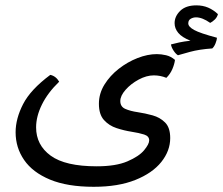

<svg xmlns="http://www.w3.org/2000/svg" viewBox="-20 -553 845 727"><path d="M335 154.3Q234.9 154.3 169.2 127Q103.5 99.6 71.3 52.7Q39.1 5.9 39.1 -52.2Q39.1 -103.5 67.4 -158.7Q95.7 -213.9 170.4 -269.5Q191.4 -265.1 204.1 -243.7Q160.6 -201.7 138.7 -157Q116.7 -112.3 116.7 -70.8Q116.7 -3.9 171.9 36.4Q227.1 76.7 346.2 76.7Q418.9 76.7 462.6 57.9Q506.3 39.1 525.6 15.9Q544.9 -7.3 544.9 -21.5Q544.9 -37.6 525.6 -43.7Q506.3 -49.8 478 -54.2Q449.7 -58.6 421.4 -67.9Q393.1 -77.1 373.8 -98.4Q354.5 -119.6 354.5 -160.2Q354.5 -198.7 375.5 -232.7Q396.5 -266.6 429.7 -292.5Q462.9 -318.4 501 -333.3Q539.1 -348.1 573.7 -348.1Q590.8 -348.1 609.1 -343.8Q627.4 -339.4 642.6 -326.2Q640.6 -310.1 632.6 -291.3Q624.5 -272.5 609.9 -258.3Q586.9 -267.6 562.5 -267.6Q534.7 -267.6 505.1 -251.7Q475.6 -235.8 455.6 -213.1Q435.5 -190.4 435.5 -170.4Q435.5 -148.9 454.6 -140.6Q473.6 -132.3 501.7 -128.2Q529.8 -124 557.9 -116.2Q585.9 -108.4 605.2 -89.1Q624.5 -69.8 624.5 -30.3Q624.5 18.1 590.8 60.3Q557.1 102.5 492.4 128.4Q427.7 154.3 335 154.3ZM653.8 -343.8Q645 -349.1 637 -361.6Q628.9 -374 627.4 -384.8Q641.6 -388.7 658.7 -392.3Q675.8 -396 701.2 -398.9Q668.9 -411.6 655 -428.5Q641.1 -445.3 641.1 -465.3Q641.1 -491.2 662.4 -512Q683.6 -532.7 723.6 -532.7Q748 -532.7 768.1 -524.2Q788.1 -515.6 805.2 -499.5Q802.2 -487.8 793.5 -479.2Q784.7 -470.7 775.9 -466.3Q746.1 -487.3 722.2 -487.3Q711.4 -487.3 702.1 -481.9Q692.9 -476.6 692.9 -464.4Q692.9 -451.7 715.1 -439.5Q737.3 -427.2 801.3 -410.2Q801.3 -401.9 796.1 -388.9Q791 -376 783.7 -369.6Q734.4 -366.2 699.7 -356.7Q665 -347.2 653.8 -343.8Z"/></svg>

Font: Harmattan SemiBold
Style: Regular
Weight: 600
Designer: George W. Nuss III and SIL International
Foundry: SIL International
Version: Version 4.000